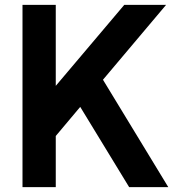

<svg xmlns="http://www.w3.org/2000/svg" viewBox="-20 -765 719 785"><path d="M72 -745H208V-414L488 -745H659L401 -439L668 0H508L308 -328L208 -209V0H72Z"/></svg>

Font: Eudoxus Sans
Style: Bold
Weight: 700
Designer: Stijn de Vries
Foundry: tokotype
Version: Version 2.005